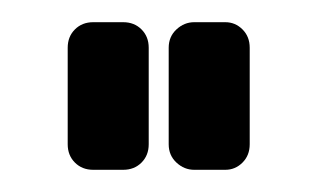

<svg xmlns="http://www.w3.org/2000/svg" viewBox="-20 -696 286 173"><path d="M205 -566Q205 -556 198.5 -549.5Q192 -543 183 -543H155Q146 -543 139 -549.5Q132 -556 132 -566V-653Q132 -663 139 -669.5Q146 -676 155 -676H183Q192 -676 198.5 -669.5Q205 -663 205 -653ZM114 -566Q114 -556 107.5 -549.5Q101 -543 91 -543H64Q54 -543 47.5 -549.5Q41 -556 41 -566V-653Q41 -663 47.5 -669.5Q54 -676 64 -676H91Q101 -676 107.5 -669.5Q114 -663 114 -653Z"/></svg>

Font: Monomaniac One
Style: Regular
Weight: 400
Version: Version 1.000; ttfautohint (v1.8.3)